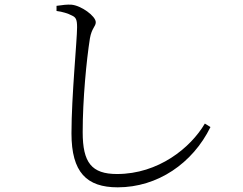

<svg xmlns="http://www.w3.org/2000/svg" viewBox="-20 -765 1040 822"><path d="M222 -718C247 -715 272 -707 287 -699C305 -691 310 -682 310 -648C310 -594 286 -352 286 -194C286 -27 351 37 484 37C655 37 805 -66 881 -221L857 -236C796 -132 658 -20 481 -20C372 -20 334 -69 334 -199C334 -339 350 -506 365 -601C373 -646 390 -651 390 -670C390 -696 327 -742 285 -745C268 -746 249 -744 222 -740Z"/></svg>

Font: Noto Serif SC Light
Style: Regular
Weight: 300
Designer: Ryoko NISHIZUKA 西塚涼子 (kana & ideographs); Frank Grießhammer (Latin, Greek & Cyrillic); Wenlong ZHANG 张文龙 (bopomofo); San
Foundry: Adobe
Version: Version 2.001;hotconv 1.1.0;makeotfexe 2.6.0